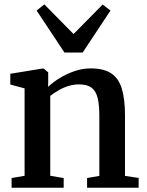

<svg xmlns="http://www.w3.org/2000/svg" viewBox="-20 -874 683 894"><path d="M94.5 -55.5V-462.5L28 -480.5V-530.5L175.5 -554.5H183.5L204.5 -537V-497L204 -469.5Q224.5 -489.5 256 -509.2Q287.5 -529 325.2 -542.2Q363 -555.5 402.5 -555.5Q463 -555.5 497.8 -532.5Q532.5 -509.5 547.2 -461Q562 -412.5 562 -337V-55L625.5 -45.5V0H385.5V-45L442.5 -55V-335.5Q442.5 -385 434.8 -417.2Q427 -449.5 406.8 -465.2Q386.5 -481 348.5 -481Q322 -481 297.5 -473.2Q273 -465.5 251.8 -453Q230.5 -440.5 214 -427.5V-55.5L276.5 -45V0H34V-45ZM280 -629.5 150.5 -825 186.5 -853.5 322.5 -715.5 458 -853 494.5 -825 365 -629.5Z"/></svg>

Font: Merriweather 48pt SemiBold
Style: Regular
Weight: 600
Version: Version 2.100